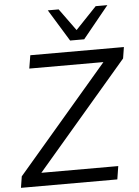

<svg xmlns="http://www.w3.org/2000/svg" viewBox="-61 -984 749 1031"><g transform="rotate(-5 313.0 -468.5)"><path d="M9.6 0 19.3 -61.1 536.4 -665.5 537.3 -634.1H109.9L121.6 -705H626.1L616.4 -644.4L99.2 -40L97.8 -70.9H540.2L529 0ZM341.5 -765 236.2 -936.9H294.7L381 -818L494.3 -936.9H557.2L417.3 -765Z"/></g></svg>

Font: Nunito Sans 12pt ExtraLight
Style: Italic
Weight: 200
Italic angle: -9°
Designer: Vernon Adams
Foundry: Vernon Adams
Version: Version 3.101;gftools[0.9.27]